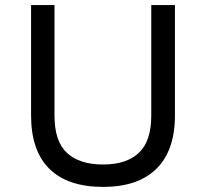

<svg xmlns="http://www.w3.org/2000/svg" viewBox="-20 -725 809 754"><path d="M385 9Q246 9 174 -62Q102 -133 102 -272V-705H194V-271Q194 -170 243 -124.5Q292 -79 385 -79Q477 -79 525.5 -125Q574 -171 574 -271V-705H667V-272Q667 -134 594.5 -62.5Q522 9 385 9Z"/></svg>

Font: Nunito Sans 6pt
Style: Regular
Weight: 400
Version: Version 3.101;gftools[0.9.27]